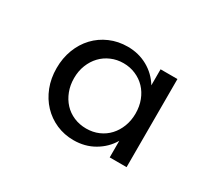

<svg xmlns="http://www.w3.org/2000/svg" viewBox="-74 -882 593 542"><g transform="rotate(30 223.0 -611.5)"><path d="M207.7 -458.2Q177.7 -458.2 151.6 -469.5Q125.5 -480.9 106.1 -501.4Q86.8 -521.8 75.9 -549.8Q65 -577.7 65 -610.9Q65 -643.6 75.7 -671.6Q86.4 -699.5 105.7 -720Q125 -740.5 151.6 -752Q178.2 -763.6 209.5 -763.6Q245 -763.6 274.3 -747.3Q303.6 -730.9 320.9 -702.3V-754.5H375.9V-467.3H320.9V-521.4Q304.1 -492.7 274.5 -475.5Q245 -458.2 207.7 -458.2ZM222.3 -504.5Q244.1 -504.5 262.5 -512.5Q280.9 -520.5 294.1 -534.8Q307.3 -549.1 314.8 -568.6Q322.3 -588.2 322.3 -610.9Q322.3 -634.1 314.8 -653.6Q307.3 -673.2 293.9 -687.3Q280.5 -701.4 262 -709.3Q243.6 -717.3 222.3 -717.3Q200.9 -717.3 182.5 -709.3Q164.1 -701.4 150.7 -687.3Q137.3 -673.2 129.5 -653.6Q121.8 -634.1 121.8 -610.9Q121.8 -588.2 129.3 -568.6Q136.8 -549.1 150 -534.8Q163.2 -520.5 181.8 -512.5Q200.5 -504.5 222.3 -504.5Z"/></g></svg>

Font: Spartan Med
Style: Regular
Weight: 500
Designer: Matt Bailey, Mirko Velimirovic
Foundry: Matt Bailey
Version: Version 1.005